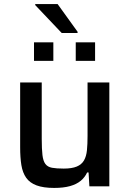

<svg xmlns="http://www.w3.org/2000/svg" viewBox="-20 -915 636 943"><path d="M246 8Q193 8 159.5 -4.5Q126 -17 108.5 -42Q91 -67 85 -104Q79 -141 79 -191V-510H185V-233Q185 -183 188.5 -153.5Q192 -124 203 -109.5Q214 -95 235.5 -91Q257 -87 293 -87Q333 -87 357 -97Q381 -107 392.5 -127Q404 -147 407 -177Q410 -207 410 -247V-510H517V0H419L415 -68H408Q397 -44 376.5 -27Q356 -10 324 -1Q292 8 246 8ZM147 -616V-707H242V-616ZM352 -616V-707H447V-616ZM283 -753 153 -890V-895H263L361 -759V-753Z"/></svg>

Font: Saira Thin Medium
Style: Regular
Weight: 500
Version: Version 1.101